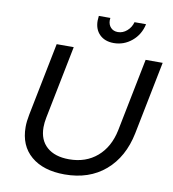

<svg xmlns="http://www.w3.org/2000/svg" viewBox="-95 -978 960 1065"><g transform="rotate(10 384.5 -445.5)"><path d="M687 -289Q659 -151 568.5 -73.5Q478 4 340 4Q220 4 151 -54.5Q82 -113 82 -218Q82 -249 90 -289L172 -700H268L186 -289Q180 -259 180 -234Q180 -162 225 -122.5Q270 -83 350 -83Q444 -83 507.5 -137.5Q571 -192 591 -289L673 -700H769ZM439 -882Q439 -857 454 -841Q469 -825 494 -825Q522 -825 545 -845Q568 -865 576 -895H641Q628 -835 583.5 -798Q539 -761 482 -761Q432 -761 402.5 -790Q373 -819 373 -868Q373 -877 375 -895H440Q439 -891 439 -882Z"/></g></svg>

Font: Gontserrat
Style: Italic
Weight: 400
Italic angle: -11.3°
Designer: Julieta Ulanovsky
Foundry: Julieta Ulanovsky
Version: Version 6.001